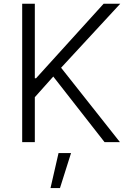

<svg xmlns="http://www.w3.org/2000/svg" viewBox="-20 -747 680 1009"><path d="M96.6 0H163V-236.2L259.9 -344.8L529.5 0H610.4L301.1 -391L611.9 -727.3H524.5L169.4 -335.6H163V-727.3H96.6ZM245.4 241.5H295.1L353.3 57.5H287.6Z"/></svg>

Font: Karasuma Gothic
Style: Light
Weight: 300
Designer: Rasmus Andersson / Ryoko Nishizuka
Foundry: rsms
Version: Version 1.00